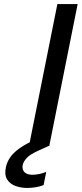

<svg xmlns="http://www.w3.org/2000/svg" viewBox="-20 -720 403 947"><path d="M263 -700H363L223 0H123ZM207 -52 222 -1 165 25Q128 42 112 59Q96 76 92 94Q88 117 101 129.5Q114 142 140 142Q155 142 172.5 138.5Q190 135 208 128L195 193Q177 200 156 203.5Q135 207 114 207Q84 207 57 197.5Q30 188 15.5 165.5Q1 143 9 105Q14 80 30 56.5Q46 33 77 11Q108 -11 156 -32Z"/></svg>

Font: Albert Sans Medium
Style: Italic
Weight: 500
Italic angle: -11.25°
Designer: Andreas Rasmussen
Foundry: a.Foundry
Version: Version 1.025